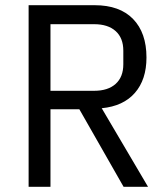

<svg xmlns="http://www.w3.org/2000/svg" viewBox="-20 -718 640 738"><path d="M174 0H90V-698H344Q440 -698 491.5 -645Q543 -592 543 -497Q543 -412 498.5 -361Q454 -310 371 -302L549 0H455L285 -298H174ZM342 -369Q395 -369 424.5 -395.5Q454 -422 454 -471V-523Q454 -572 424.5 -598.5Q395 -625 342 -625H174V-369Z"/></svg>

Font: iA Writer Quattro V
Style: Regular
Weight: 400
Designer: Mike Abbink, Paul van der Laan, Pieter van Rosmalen, Oliver Reichenstein
Foundry: Information Architects Inc.
Version: Version 2.000